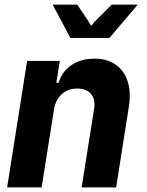

<svg xmlns="http://www.w3.org/2000/svg" viewBox="-20 -815 640 835"><path d="M98 -550H240L225 -455H235Q250 -505 291.5 -532.5Q333 -560 393 -560Q433 -560 464 -545Q495 -530 514.5 -503Q534 -476 541 -438Q548 -400 541 -355L485 0H335L389 -340Q396 -382 376 -406Q356 -430 316 -430Q276 -430 249 -406Q222 -382 215 -340L161 0H11ZM209 -795H316L355 -737Q362 -727 366 -720.5Q370 -714 372 -710Q375 -706 376 -704H378Q380 -707 384 -711Q387 -716 393 -722Q399 -728 409 -738L466 -795H579L456 -650H286Z"/></svg>

Font: JetBrains Mono ExtraBold
Style: Italic
Weight: 800
Designer: Philipp Nurullin, Konstantin Bulenkov
Foundry: JetBrains
Version: Version 1.000; ttfautohint (v1.8.3)